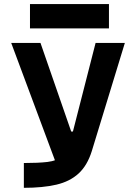

<svg xmlns="http://www.w3.org/2000/svg" viewBox="-20 -899 626 919"><path d="M94.2 0V-118.7Q162.6 -118.7 207 -123.8Q251.5 -128.9 278.1 -152.3Q304.7 -175.8 318.8 -229.5L437.5 -693.4H577.6L419.4 -175.8Q397.9 -106.9 356.2 -68.6Q314.5 -30.3 249.8 -15.1Q185.1 0 94.2 0ZM262.2 -80.1 33.7 -693.4H173.8L320.8 -269.5H361.8ZM123.5 -763.2V-879.4H501.5V-763.2Z"/></svg>

Font: Cascadia Code PL
Style: Regular
Weight: 400
Monospace: yes
Designer: Aaron Bell
Foundry: Saja Typeworks
Version: Version 2102.003